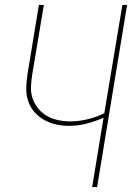

<svg xmlns="http://www.w3.org/2000/svg" viewBox="-20 -755 540 775"><path d="M352 0 398 -280Q365 -265 329.5 -256Q294 -247 258 -247Q231 -247 205 -253Q179 -259 156.5 -272Q134 -285 117.5 -304.5Q101 -324 93 -349.5Q85 -375 86 -402Q87 -429 91 -456L137 -735H157L110 -454Q106 -429 105 -404Q104 -379 112 -356.5Q120 -334 135 -316Q150 -298 170.5 -286.5Q191 -275 215 -270Q239 -265 263 -265Q298 -265 333 -273.5Q368 -282 401 -298L474 -735H493L372 0Z"/></svg>

Font: Iosevka Curly Thin Oblique
Style: Regular
Weight: 100
Italic angle: -9°
Monospace: yes
Designer: Belleve Invis
Foundry: Belleve Invis
Version: Version 11.1.0; ttfautohint (v1.8.3)